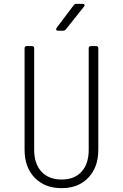

<svg xmlns="http://www.w3.org/2000/svg" viewBox="-20 -970 640 1000"><path d="M301 10Q213 10 160.5 -44.5Q108 -99 108 -190V-718Q108 -730 120 -730H146Q158 -730 158 -718V-190Q158 -117 196 -76Q234 -35 301 -35Q368 -35 405 -76Q442 -117 442 -190V-718Q442 -730 454 -730H480Q492 -730 492 -718V-190Q492 -99 440 -44.5Q388 10 301 10ZM282 -810Q275 -810 273 -814.5Q271 -819 275 -825L364 -943Q370 -950 379 -950H410Q418 -950 420 -945.5Q422 -941 417 -935L323 -817Q317 -810 308 -810Z"/></svg>

Font: Pitagon Sans Mono Thin
Style: Regular
Weight: 100
Monospace: yes
Designer: Travis Tran
Foundry: Pitagon
Version: Version 1.001; ttfautohint (v1.8.4.7-5d5b);gftools[0.9.26]